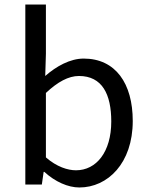

<svg xmlns="http://www.w3.org/2000/svg" viewBox="-20 -816 658 849"><path d="M331 13C456 13 567 -94 567 -281C567 -447 491 -557 350 -557C290 -557 229 -523 180 -480L183 -578V-796H92V0H165L173 -56H176C224 -12 281 13 331 13ZM316 -63C280 -63 231 -78 183 -120V-405C235 -454 283 -480 329 -480C432 -480 472 -399 472 -279C472 -144 406 -63 316 -63Z"/></svg>

Font: Source Han Sans KR Regular
Style: Regular
Weight: 400
Designer: Ryoko NISHIZUKA (kana & ideographs); Paul D. Hunt (Latin, Greek & Cyrillic); Wenlong ZHANG (bopomofo); Sandoll Communica
Foundry: Adobe Systems Incorporated
Version: Version 1.004;PS 1.004;hotconv 1.0.82;makeotf.lib2.5.63406